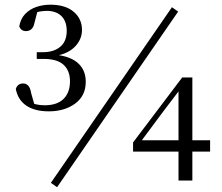

<svg xmlns="http://www.w3.org/2000/svg" viewBox="-20 -758 931 806"><path d="M185.2 -290.6Q125.9 -290.6 90.5 -314.6Q55.1 -338.6 46.3 -384.7Q50.7 -397.5 58.7 -402.5Q66.6 -407.6 76.5 -407.6Q89.4 -407.6 98.2 -398.8Q107 -390.1 111 -366.2L127.8 -307.3L101.1 -330.4Q117.5 -323.4 132.9 -319.7Q148.4 -316.1 167.5 -316.1Q219.9 -316.1 246.9 -342.9Q273.8 -369.8 273.8 -416.7Q273.8 -461.2 247 -485.9Q220.1 -510.7 163.4 -510.7H134.3V-538.9H160.4Q205.6 -538.9 232.8 -561.6Q260.1 -584.3 260.1 -628.4Q260.1 -668.6 238 -690.4Q215.9 -712.3 176.2 -712.3Q161.1 -712.3 145.4 -709.4Q129.7 -706.5 110.9 -698.9L139.5 -719L125.1 -663.7Q121.1 -643.5 111.6 -635.4Q102.2 -627.4 89.1 -627.4Q69.1 -627.4 60.8 -646.6Q65.7 -678.3 85.1 -698.8Q104.4 -719.2 132.1 -728.7Q159.9 -738.3 191.4 -738.3Q254.4 -738.3 289.3 -708.6Q324.2 -679 324.2 -632.6Q324.2 -590.4 291.5 -559.1Q258.8 -527.8 197.1 -521.2L194.5 -529.6Q267.6 -525.9 303.8 -496.1Q340 -466.3 340 -414.7Q340 -355.9 295.6 -323.3Q251.1 -290.6 185.2 -290.6ZM729.4 0V-139.2V-154.3V-383.4H722.4L754.9 -407.9L659.3 -282.1L565.2 -155.5L569.9 -181.2V-169.2H862V-121.6H538.6V-160.1L744.9 -432.9H787.5V0ZM219.6 27.9 193.5 9.6 701.8 -727.7 727.9 -709.4Z"/></svg>

Font: Source Han Serif JP VF
Style: Regular
Weight: 250
Designer: Ryoko NISHIZUKA 西塚涼子 (kana & ideographs); Frank Grießhammer (Latin, Greek & Cyrillic); Wenlong ZHANG 张文龙 (bopomofo); San
Foundry: Adobe
Version: Version 2.001;hotconv 1.1.0;makeotfexe 2.6.0